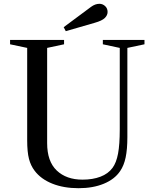

<svg xmlns="http://www.w3.org/2000/svg" viewBox="-20 -980 814 1010"><path d="M228 -227V-728L317 -747V-770H33V-747L123 -728V-242C123 -200.7 126.2 -168 132.5 -144C138.8 -120 148.7 -99.3 162 -82C184 -52.7 215 -30 255 -14C295 2 341 10 393 10C443.7 10 488 2.2 526 -13.5C564 -29.2 592.7 -51.3 612 -80C625.3 -99.3 635 -123.3 641 -152C647 -180.7 650 -216 650 -258V-728L740 -747V-770H521V-747L610 -728V-300C610 -246.7 607 -204 601 -172C595 -140 585.3 -115 572 -97C556.7 -76.3 535.5 -60.8 508.5 -50.5C481.5 -40.2 450 -35 414 -35C357.3 -35 312.2 -51 278.5 -83C244.8 -115 228 -163 228 -227ZM315 -837 326 -816 478 -860C504 -867.3 521.8 -875.8 531.5 -885.5C541.2 -895.2 546 -905.7 546 -917C546 -929.7 541.7 -940 533 -948C524.3 -956 514.3 -960 503 -960C488.3 -960 473.7 -954.7 459 -944Z"/></svg>

Font: Libre Caslon Text
Style: Regular
Weight: 400
Designer: Pablo Impallari, Rodrigo Fuenzalida
Foundry: Pablo Impallari, Rodrigo Fuenzalida
Version: Version 1.000; ttfautohint (v0.93) -l 8 -r 50 -G 200 -x 14 -